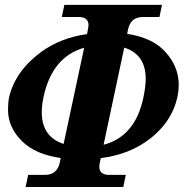

<svg xmlns="http://www.w3.org/2000/svg" viewBox="-20 -752 759 772"><path d="M396.5 -169.9Q523.4 -203.1 556.2 -358.4Q565.9 -404.8 565.9 -434.6Q565.9 -533.7 479.5 -560.5ZM235.8 -173.3 318.4 -560.1Q189.5 -523.4 154.8 -361.3Q147.9 -328.1 147.9 -300.8Q147.9 -202.1 235.8 -173.3ZM475.6 0H83L93.3 -48.8H160.6Q209.5 -48.8 220.2 -97.7L224.1 -116.7Q123.5 -130.9 69.8 -183.1Q12.2 -239.3 12.2 -310.5Q12.2 -339.8 16.6 -360.8Q41 -466.3 146.5 -543.9Q223.1 -599.6 330.1 -615.2Q335.9 -644.5 335.9 -650.9Q335.9 -683.6 295.9 -683.6H228.5L238.8 -732.4H631.3L621.1 -683.6H554.7Q505.9 -683.6 495.1 -634.8L491.2 -615.7Q591.8 -601.1 644.5 -543.9Q698.7 -484.4 698.7 -410.6Q698.7 -388.2 693.8 -364.3Q670.4 -254.9 567.9 -183.1Q491.7 -129.9 385.3 -116.2L381.3 -97.7Q379.4 -88.9 379.4 -81.5Q379.4 -48.8 419.4 -48.8H485.8Z"/></svg>

Font: Munson
Style: Bold Italic
Weight: 700
Italic angle: -12°
Designer: Paul James MIller
Foundry: High-Logic / Made with FontCreator
Version: Version 2.10;May 5, 2019;FontCreator 11.5.0.2430 64-bit